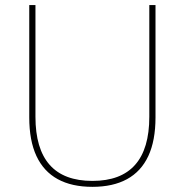

<svg xmlns="http://www.w3.org/2000/svg" viewBox="-20 -723 728 756"><path d="M95.2 -260.7V-703.1H119.6V-263.2Q119.6 -137.2 175.5 -74Q231.4 -10.7 343.8 -10.7V12.7Q262.7 12.7 207.3 -17.6Q151.9 -47.9 123.5 -108.6Q95.2 -169.4 95.2 -260.7ZM567.9 -263.2V-703.1H592.3V-260.7Q592.3 -169.4 564 -108.6Q535.6 -47.9 480.2 -17.6Q424.8 12.7 343.8 12.7V-10.7Q456.1 -10.7 512 -74Q567.9 -137.2 567.9 -263.2Z"/></svg>

Font: Wand UI Pro
Style: Regular
Weight: 400
Designer: Andreas Faust
Version: Version 1.003;FEAKit 1.0